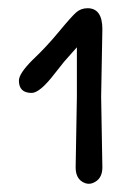

<svg xmlns="http://www.w3.org/2000/svg" viewBox="-20 -785 337 467"><path d="M229 -714 226 -550 229 -378Q229 -353 212 -343Q204 -338 196 -338Q188 -338 180 -343Q164 -353 164 -378Q165 -435 167 -550V-670L136 -635L113 -606Q77 -559 57 -559Q26 -559 26 -589Q26 -606 59 -639Q92 -670 123 -707.5Q154 -745 165.5 -755Q177 -765 193 -765Q229 -765 229 -714Z"/></svg>

Font: Delius Swash Caps
Style: Regular
Weight: 400
Designer: Natalia Raices
Foundry: Natalia Raices
Version: Version 1.002